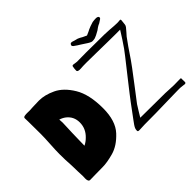

<svg xmlns="http://www.w3.org/2000/svg" viewBox="-158 -1146 1455 1455"><g transform="rotate(-45 569.5 -419.0)"><path d="M724 -838Q732 -838 751 -831L778 -824Q795 -817 813 -806L845 -791Q880 -806 890 -812Q911 -822 948 -833Q967 -836 986 -836Q997 -836 1003.5 -831.5Q1010 -827 1010 -820Q1010 -813 1002 -808L976 -791Q973 -790 962.5 -785Q952 -780 928 -762Q888 -739 876 -736Q867 -732 858 -732Q854 -731 847 -731Q839 -731 832.5 -733.5Q826 -736 820 -739.5Q814 -743 809 -746Q781 -765 763 -776L742 -789Q726 -799 716 -807Q706 -815 708 -823Q712 -838 724 -838ZM749 -705 858 -704Q962 -704 993 -701Q1050 -696 1074 -696Q1090 -696 1095 -697L1102 -698Q1109 -698 1110.5 -695.5Q1112 -693 1111.5 -689.5Q1111 -686 1111 -684Q1111 -675 1107 -647Q1106 -637 1098.5 -627Q1091 -617 1075 -599Q1076 -600 1052 -573Q1013 -521 949 -425Q935 -403 837 -275L821 -254Q799 -224 756 -169Q747 -159 731 -132L716 -108L690 -65Q737 -64 817 -64L956 -63L997 -61L1045 -59L1111 -60H1113Q1121 -60 1120.5 -55.5Q1120 -51 1120 -50L1121 -18Q1121 -6 1108 -6Q1105 -6 1093 -8Q1064 -13 1029 -11L932 -9L796 -6Q647 -6 622 -3H616Q606 -3 604 -7Q602 -11 602.5 -15Q603 -19 603 -21Q603 -36 621 -62Q636 -82 642 -91Q742 -227 764 -254L833 -342Q921 -454 937 -474Q970 -514 1014 -582L1054 -645H994Q925 -645 906 -646Q875 -646 848 -647Q758 -649 698 -649Q655 -649 637 -647Q599 -644 599 -661Q599 -681 603 -700Q604 -709 615 -709Q620 -709 632 -706.5Q644 -704 651 -704ZM542 -315Q542 -180 477.5 -110.5Q413 -41 342 -21.5Q271 -2 224 -2L142 -1Q120 0 88 0Q69 0 69 -34L70 -60L68 -110L67 -155L66 -185Q62 -237 62 -303Q62 -342 66 -406Q70 -470 70 -511L69 -645Q68 -661 68 -681Q68 -692 82.5 -694.5Q97 -697 113 -696.5Q129 -696 135 -696L171 -698Q213 -700 239 -700Q300 -700 369 -667.5Q438 -635 490 -549Q542 -463 542 -315ZM291 -250Q341 -298 341 -364Q341 -427 293 -465Q272 -481 246 -489Q248 -467 248 -455Q248 -436 246 -400Q244 -366 244 -350Q244 -324 242 -266Q241 -249 241 -214Q268 -227 291 -250Z"/></g></svg>

Font: Barrio
Style: Regular
Weight: 400
Designer: Pablo Cosgaya & Sergio Jimenez
Foundry: Pablo Cosgaya & Sergio Jimenez
Version: Version 1.005